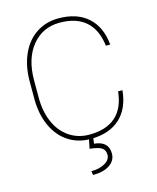

<svg xmlns="http://www.w3.org/2000/svg" viewBox="-135 -813 918 1123"><g transform="rotate(-15 324.0 -252.0)"><path d="M581.1 -217.8Q570.8 -107.9 505.4 -49.1Q439.9 9.8 327.6 9.8Q252 9.8 193.6 -28.6Q135.3 -66.9 103 -137.5Q70.8 -208 70.3 -298.8V-408.7Q70.3 -499.5 102.1 -571Q133.8 -642.6 192.6 -681.6Q251.5 -720.7 327.6 -720.7Q439 -720.7 504.9 -662.1Q570.8 -603.5 581.1 -494.1H554.7Q543.5 -592.3 486.3 -643.3Q429.2 -694.3 327.6 -694.3Q224.1 -694.3 160.4 -616.2Q96.7 -538.1 96.7 -406.7V-302.2Q96.7 -218.3 125 -153.6Q153.3 -88.9 206.3 -52.7Q259.3 -16.6 327.6 -16.6Q429.7 -16.6 487.1 -66.9Q544.4 -117.2 554.7 -217.8ZM344.7 4.4 339.4 41.5Q425.8 49.3 425.8 124Q425.8 165.5 388.7 191.2Q351.6 216.8 286.6 216.8L283.2 192.9Q332.5 192.9 365.7 173.6Q398.9 154.3 398.9 124Q398.9 96.7 380.1 83Q361.3 69.3 306.6 63.5L318.8 4.4Z"/></g></svg>

Font: Roboto Thin
Style: Regular
Weight: 250
Designer: Google
Version: Version 2.134; 2016